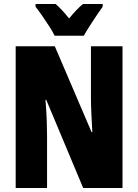

<svg xmlns="http://www.w3.org/2000/svg" viewBox="-20 -947 696 967"><path d="M597 0H399L213 -444H209Q214 -385 215.5 -339.5Q217 -294 217 -263V0H59V-714H256L441 -282H445Q442 -336 440 -379.5Q438 -423 438 -455V-714H597ZM255 -767Q247 -785 229 -813Q211 -841 191.5 -869Q172 -897 159 -913V-927H260Q275 -914 292 -896Q309 -878 328 -854Q368 -903 398 -927H497V-913Q483 -894 465 -867Q447 -840 430 -813.5Q413 -787 402 -767Z"/></svg>

Font: Noto Sans Gujarati UI ExtraCondensed Black
Style: Regular
Weight: 900
Width: 2
Designer: Jelle Bosma - Monotype Design Team, Universal Thirst
Foundry: Monotype Imaging Inc.
Version: Version 2.106; ttfautohint (v1.8.4.7-5d5b)